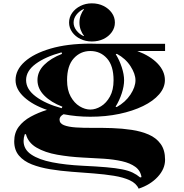

<svg xmlns="http://www.w3.org/2000/svg" viewBox="-20 -841 1100 1148"><path d="M529 -593Q492 -593 461 -608Q430 -623 411.5 -649Q393 -675 393 -706Q393 -738 411.5 -764Q430 -790 461 -805.5Q492 -821 529 -821Q568 -821 599 -805.5Q630 -790 648.5 -764Q667 -738 667 -706Q667 -675 648.5 -649Q630 -623 599 -608Q568 -593 529 -593ZM480 -625 482 -628Q470 -642 462.5 -662.5Q455 -683 455 -706Q455 -729 462.5 -749.5Q470 -770 482 -784L480 -787Q454 -775 437 -753Q420 -731 420 -706Q420 -681 437 -659Q454 -637 480 -625ZM520 -143Q437 -143 360 -158Q336 -145 336 -126Q336 -103 362.5 -92.5Q389 -82 434 -79Q479 -76 535.5 -76.5Q592 -77 651.5 -75Q711 -73 767.5 -64.5Q824 -56 869 -36.5Q914 -17 940.5 19.5Q967 56 967 114Q967 169 923 216.5Q879 264 809 287Q795 255 756 237Q717 219 661 210Q605 201 540 196Q475 191 408.5 186Q342 181 280.5 171Q219 161 170.5 142Q122 123 93.5 89.5Q65 56 65 4Q65 -47 92 -83Q119 -119 164 -143.5Q209 -168 261 -184Q176 -213 124.5 -260Q73 -307 73 -362Q73 -423 127.5 -472Q182 -521 282.5 -550.5Q383 -580 520 -580Q544 -580 567 -579H967V-536H801Q880 -506 923 -460.5Q966 -415 966 -362Q966 -317 931.5 -277Q897 -237 835.5 -207Q774 -177 693.5 -160Q613 -143 520 -143ZM520 -186Q552 -186 584 -205.5Q616 -225 637.5 -264Q659 -303 659 -361Q659 -448 619.5 -492Q580 -536 520 -536Q461 -536 421 -492Q381 -448 381 -361Q381 -303 402.5 -264Q424 -225 456 -205.5Q488 -186 520 -186ZM349 -194 353 -203Q285 -229 244.5 -270Q204 -311 204 -362Q204 -413 244 -453Q284 -493 351 -519L348 -528Q252 -502 194 -459.5Q136 -417 136 -362Q136 -307 194.5 -263.5Q253 -220 349 -194ZM678 -201Q730 -230 760 -275.5Q790 -321 790 -361Q790 -399 760.5 -445Q731 -491 679 -519L672 -517Q694 -482 708 -439Q722 -396 722 -361Q722 -326 708 -283Q694 -240 671 -203ZM818 220 826 218Q820 179 789 156.5Q758 134 709.5 123Q661 112 601 108Q541 104 475 101Q395 97 322 84Q249 71 198.5 41.5Q148 12 135 -39L128 -38Q121 -18 121 2Q121 52 167 83Q213 114 292.5 129.5Q372 145 473 150Q558 154 615.5 159Q673 164 710.5 171.5Q748 179 773 191Q798 203 818 220Z"/></svg>

Font: Diplomata
Style: Regular
Weight: 400
Designer: Eduardo Rodriguez Tunni
Foundry: Eduardo Rodriguez Tunni
Version: Version 1.002; ttfautohint (v1.8.4.7-5d5b);gftools[0.9.23]